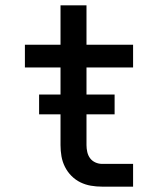

<svg xmlns="http://www.w3.org/2000/svg" viewBox="-20 -697 590 717"><path d="M477 0H361Q340 0 319.5 -3.5Q299 -7 280.5 -16Q262 -25 247 -40Q232 -55 222.5 -74Q213 -93 209.5 -113.5Q206 -134 206 -155V-445H73V-530H206V-677H303V-530H477V-445H303V-155Q303 -142 306 -129Q309 -116 316.5 -106Q324 -96 336 -90.5Q348 -85 361 -85H477ZM408 -270H126V-344H408Z"/></svg>

Font: Lode Dark Term
Style: Bold
Weight: 700
Monospace: yes
Designer: Belleve Invis
Foundry: Belleve Invis
Version: Version 29.2.0